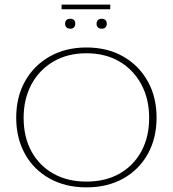

<svg xmlns="http://www.w3.org/2000/svg" viewBox="-20 -799 746 829"><path d="M353 10Q263 10 194.5 -28Q126 -66 88 -134Q50 -202 50 -291Q50 -380 88 -448Q126 -516 194.5 -555Q263 -594 353 -594Q444 -594 512 -555Q580 -516 618 -448Q656 -380 656 -291Q656 -202 618 -134Q580 -66 512 -28Q444 10 353 10ZM353 -15Q435 -15 495.5 -49Q556 -83 590 -145Q624 -207 624 -290Q624 -372 590 -435Q556 -498 495.5 -533.5Q435 -569 353 -569Q272 -569 211 -533.5Q150 -498 116 -435Q82 -372 82 -290Q82 -207 116 -145Q150 -83 211 -49Q272 -15 353 -15ZM283 -675Q273 -675 267 -681Q261 -687 261 -697Q261 -707 267 -712.5Q273 -718 283 -718Q294 -718 299.5 -712.5Q305 -707 305 -697Q305 -687 299.5 -681Q294 -675 283 -675ZM419 -675Q409 -675 403 -680.5Q397 -686 397 -696Q397 -707 403 -712.5Q409 -718 419 -718Q429 -718 435 -712.5Q441 -707 441 -696Q441 -686 435 -680.5Q429 -675 419 -675ZM246 -759V-779H456V-759Z"/></svg>

Font: Rokkitt Thin
Style: Regular
Weight: 250
Version: Version 3.103